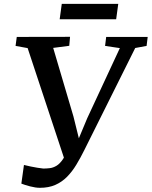

<svg xmlns="http://www.w3.org/2000/svg" viewBox="-20 -928 760 962"><path d="M180 13Q158.5 13 130.8 5.8Q103 -1.5 87 -8L100 -101.5Q116 -97.5 133.5 -93.8Q151 -90 167.5 -87.5Q184 -85 197 -83.5Q213 -83.5 229.8 -85.5Q246.5 -87.5 263.2 -97.5Q280 -107.5 295.8 -131Q311.5 -154.5 326 -197L309 -111.5L118.5 -687L58 -698L64 -743L331 -743.5L327 -698.5L246.5 -688L348 -344.5L387.5 -185L355 -187L417 -335.5L580.5 -687L506.5 -698L512 -743H720L714.5 -698L657.5 -687.5L403.5 -178Q383.5 -137.5 362.5 -102.8Q341.5 -68 315.8 -42Q290 -16 257 -1.5Q224 13 180 13ZM289.5 -908.5H572.5L562 -831.5H279Z"/></svg>

Font: Merriweather 20pt Medium
Style: Italic
Weight: 500
Italic angle: -7.8°
Version: Version 2.101